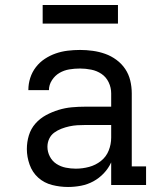

<svg xmlns="http://www.w3.org/2000/svg" viewBox="-20 -737 640 765"><path d="M251 8Q219 8 187.5 0Q156 -8 132.5 -29Q109 -50 98 -81Q87 -112 87 -143Q87 -171 95 -197.5Q103 -224 121 -244.5Q139 -265 163 -278Q187 -291 213 -299Q239 -307 266 -309.5Q293 -312 321 -312H423V-365Q423 -388 413 -409Q403 -430 384.5 -442.5Q366 -455 343.5 -459.5Q321 -464 299 -464Q277 -464 256 -460.5Q235 -457 217 -446.5Q199 -436 187 -417.5Q175 -399 175 -378Q175 -378 175 -378Q175 -378 175 -378H93Q93 -378 93 -378.5Q93 -379 93 -379Q93 -403 100.5 -426.5Q108 -450 123 -469.5Q138 -489 158.5 -502.5Q179 -516 202 -524Q225 -532 249.5 -535Q274 -538 299 -538Q324 -538 349.5 -534.5Q375 -531 399 -522.5Q423 -514 444 -498.5Q465 -483 479 -462Q493 -441 499 -416Q505 -391 505 -365V-74H562V0H423V-90Q412 -66 393.5 -46.5Q375 -27 352 -14.5Q329 -2 303 3Q277 8 251 8ZM282 -65Q309 -65 335 -72Q361 -79 382 -95.5Q403 -112 413 -137Q423 -162 423 -189V-239H321Q304 -239 288 -238Q272 -237 256 -233.5Q240 -230 224.5 -224Q209 -218 196 -208.5Q183 -199 176 -184Q169 -169 169 -152Q169 -132 178.5 -113.5Q188 -95 205 -84Q222 -73 242 -69Q262 -65 282 -65ZM150 -643V-717H450V-643Z"/></svg>

Font: Iosevka Curly Slab Extended
Style: Regular
Weight: 400
Width: 7
Monospace: yes
Designer: Belleve Invis
Foundry: Belleve Invis
Version: Version 11.1.0; ttfautohint (v1.8.3)